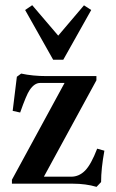

<svg xmlns="http://www.w3.org/2000/svg" viewBox="-20 -707 445 739"><path d="M184.6 -477.1 76.7 -668.5 104 -687 204.1 -569.8 303.2 -686.5 331.1 -668.5 223.6 -477.1ZM351.6 12.2Q310.1 0 260.3 0H25.9V-15.1L228.5 -387.7H134.3Q112.3 -387.7 93.8 -359.9Q81.5 -341.8 57.6 -273.9L28.8 -280.3L44.9 -411.6L61.5 -423.8Q105.5 -414.1 160.6 -414.1H351.1V-397.9L148.9 -26.9H253.9Q284.2 -26.9 307.4 -50.3Q330.6 -73.7 354 -134.8L381.8 -127Q369.1 -58.1 369.1 -6.3Z"/></svg>

Font: Elstob 18pt SemiBold
Style: Regular
Weight: 600
Designer: Peter S. Baker
Version: Version 1.015